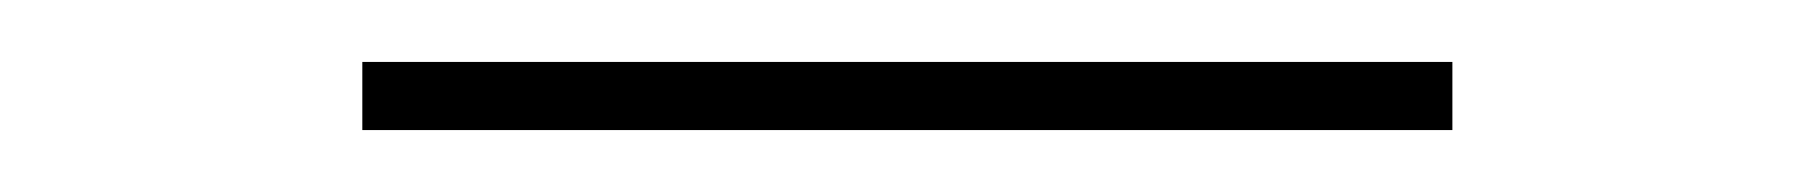

<svg xmlns="http://www.w3.org/2000/svg" viewBox="-20 -6 585 62"><path d="M97 14V36H449V14Z"/></svg>

Font: Sprat Extended Light
Style: Regular
Weight: 300
Width: 9
Designer: Ethan Nakache
Foundry: Collletttivo
Version: Version 2.000;Glyphs 3.2 (3217)